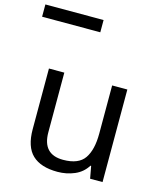

<svg xmlns="http://www.w3.org/2000/svg" viewBox="-161 -971 907 1074"><g transform="rotate(15 292.5 -433.5)"><path d="M533 -536V0H461L448 -71H444Q418 -29 372 -9.5Q326 10 274 10Q177 10 128 -36.5Q79 -83 79 -185V-536H168V-191Q168 -63 287 -63Q376 -63 410.5 -113Q445 -163 445 -257V-536ZM-33 -806V-877H304V-806Z"/></g></svg>

Font: Noto Sans Tifinagh APT
Style: Regular
Weight: 400
Designer: JamraPatel
Foundry: JamraPatel LLC
Version: Version 2.006; ttfautohint (v1.8.4.7-5d5b)